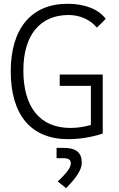

<svg xmlns="http://www.w3.org/2000/svg" viewBox="-20 -723 626 1011"><path d="M339.4 9.8C423.8 9.8 493.7 -10.7 521 -19.5V-330.6H294.4V-271H458.5V-64.9C430.2 -57.1 394 -49.3 351.1 -49.3C191.4 -49.3 103 -157.2 103 -352.5C103 -537.6 190.4 -644 341.3 -644C400.9 -644 455.1 -619.6 490.2 -577.6L536.6 -623.5C500 -674.3 426.8 -703.1 335.4 -703.1C146 -703.1 36.6 -573.7 36.6 -347.7C36.6 -116.7 144 9.8 339.4 9.8ZM328.1 267.6C384.8 210.4 410.6 168.5 410.6 133.8C410.6 80.1 380.4 55.7 314.5 55.7H277.8V109.9H313C340.3 109.9 353 118.2 353 137.2C353 158.7 331.5 188.5 283.7 232.4Z"/></svg>

Font: Cascadia Code Light
Style: Regular
Weight: 300
Monospace: yes
Designer: Aaron Bell
Foundry: Saja Typeworks
Version: Version 2404.023